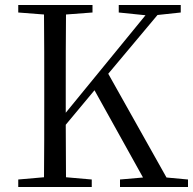

<svg xmlns="http://www.w3.org/2000/svg" viewBox="-20 -748 772 768"><path d="M573 0H732V-30L646 -38L413 -453L610 -688L703 -698V-728H455V-698L562 -687L243 -297V-391C243 -492 243 -592 244 -690L350 -698V-728H53V-698L156 -690C157 -591 157 -491 157 -391V-337C157 -236 157 -137 156 -39L53 -30V0H347V-30L244 -39L243 -249L358 -387L552 -38L460 -30V0Z"/></svg>

Font: Source Han Serif KR
Style: Regular
Weight: 400
Designer: Ryoko NISHIZUKA 西塚涼子 (kana & ideographs); Frank Grießhammer (Latin, Greek & Cyrillic); Wenlong ZHANG 张文龙 (bopomofo); San
Foundry: Adobe
Version: Version 2.001;hotconv 1.1.0;makeotfexe 2.6.0